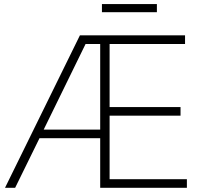

<svg xmlns="http://www.w3.org/2000/svg" viewBox="-20 -896 956 916"><path d="M3.9 0 361.3 -727.5H862.8V-686H502.9V-385.3H841.3V-344.2H502.9V-41H871.6V0H458V-236.8H168.5L52.2 0ZM188.5 -277.8H458V-686H388.2ZM728.5 -876.5V-837.9H466.3V-876.5Z"/></svg>

Font: Inter Display Extra Light
Style: Regular
Weight: 200
Designer: Rasmus Andersson
Foundry: rsms
Version: Version 4.000;git-4fc901f